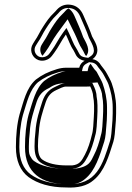

<svg xmlns="http://www.w3.org/2000/svg" viewBox="-20 -763 581 845"><path d="M328.7 -464.9H270C257.4 -464.9 244.3 -462.8 230.7 -458.7C193.7 -447.7 163.4 -432.8 137.6 -412.6C95.2 -375.2 84.2 -316.9 66.3 -260.5C54.7 -218.3 50 -166.1 50 -115.6C50 -55.8 69.1 -11 106 16.5C145.1 44.9 200.3 62 270.8 62C322.3 65.2 363.8 54.4 391.4 30.2C440 -8.8 459 -76.5 478.7 -138.5C484.6 -157.1 486.6 -187.5 488 -208.2L490 -233.5C490.7 -243.5 491 -253.7 491 -264.2V-290.5C491 -329.8 481.9 -366.9 471.6 -396.8C467.5 -408.9 456.8 -426.8 451.2 -437.7C444.4 -451 433.9 -463.5 424.6 -475.6L418.6 -484.4C410 -495.2 398.6 -501.1 386.7 -502.6C394.3 -507.6 400.4 -514.6 404.2 -522.8C418 -552.5 395.3 -582.7 385.4 -602.4C375 -633.6 359.9 -665.7 346.7 -696.2C335.9 -721.9 317.4 -738.1 291.8 -741.9C267.5 -745.6 246.3 -738.1 230.2 -720.3C227 -716.7 223.7 -712.3 217.8 -706.8C197.5 -688.1 183.3 -666.5 169.2 -644.5C154.5 -622.6 147.2 -603 133.3 -583.7L125.2 -570.5C109 -545.3 119.2 -516.3 140 -503.1C164 -487.7 195.6 -498.5 208.6 -517.3L218.3 -530.2C238.2 -556.9 250 -584 269.9 -611.2C281.2 -588.4 288.4 -563.9 303 -542.6C312.2 -528.5 313.7 -510.8 337.2 -500.2C342.4 -497.9 347.5 -496.5 352.5 -495.7C340.7 -489.2 331.9 -479.4 328.7 -464.9ZM394 -299.5V-272.5C394 -264.7 393.7 -257 393 -249.1C391.2 -222.9 390.7 -188.9 384.3 -169.5C377.4 -139.8 367.2 -107.2 353.5 -81.8C339.7 -56.4 331.4 -38.5 297.7 -35H273.2C227.9 -35 188.5 -43.8 165.2 -61.4C152.7 -71.3 147 -90.9 147 -119.5C147 -144.6 148.5 -156.8 151 -181.9C153.8 -232.7 168.2 -272.9 181.5 -314.2C190.9 -340.4 203.7 -355.4 228.2 -366.8C239.9 -372.2 257.9 -382 270 -382H362.9C368.2 -382 371.7 -382.1 377.1 -382.5C382.7 -370.8 390 -352.5 390 -338.5V-337.8C392.3 -326.3 394 -312.8 394 -299.5ZM368.2 -508.5 354.8 -510.5C327.7 -514.6 329.7 -529 315.5 -550.9C302.3 -570.1 295.5 -593.2 283.4 -617.8L272.5 -639.9L257.9 -620C236.6 -591.2 224.9 -564.2 206.3 -539.2L196.5 -526.1C187.2 -512.9 164.1 -505.5 148 -515.7C133.5 -525 126.5 -544.8 137.8 -562.5L145.7 -575.3C161.5 -597.4 168 -615.8 181.7 -636.3C196 -658.4 209.3 -678.5 227.9 -695.8C234.8 -702.1 238.9 -707.5 241.4 -710.3C254.2 -724.5 269.9 -730.1 289.6 -727.1C309.5 -724.1 323.6 -712.3 332.9 -690.4C346.4 -658.9 361.3 -627.1 371.6 -596.6C386.2 -567.4 408.2 -534.6 378.5 -515.2ZM372.2 -489.4 384.8 -487.8C393 -486.7 400.8 -482.4 406.5 -475.4L412.5 -466.8C422.3 -454.1 429.9 -446.2 437.9 -430.8C443.8 -419.3 454.2 -401.4 457.4 -392C467.4 -363 476 -327.5 476 -290.5V-264.2C476 -254 475.7 -244.1 475 -234.6L473 -209.4C471.6 -188.4 469.4 -158.7 464.4 -143.1C432.4 -41.9 406.8 55.4 271.2 47H270.8C202.7 47 150.7 30.5 114.9 4.4C82.8 -19.5 65 -59 65 -115.6C65 -165 69.9 -216.6 80.7 -256.2C99.4 -315.6 110.5 -368.2 147.2 -401.1C171.9 -420.3 199.5 -433.8 235 -444.3C247.4 -448.1 259.1 -449.9 270 -449.9H340.7L343.3 -461.6C345.6 -471.5 350.9 -477.7 359.7 -482.5ZM409 -299.5C409 -313.4 407.1 -328.3 405 -339.2C404.6 -358.7 396.6 -376.5 390.6 -389L386.2 -398.2L375.9 -397.5C370.9 -397.1 368.1 -397 362.9 -397H270C251.3 -397 232.8 -385.4 221.9 -380.4C194 -367.5 177.9 -348.4 167.3 -319.1C154 -277.6 139.1 -235.8 136 -183.1C133.4 -157 132 -145.4 132 -119.5C132 -86.2 138.9 -63.2 156 -49.5C184 -28.4 226.2 -20 273.2 -20H298.5C339.9 -24.4 353.2 -49.8 366.7 -74.7C381.2 -101.6 391.9 -136.3 398.7 -165.5C406.3 -189.4 406.2 -222.5 408 -247.9C408.7 -256 409 -264.3 409 -272.5ZM359 -516.3C381 -542.5 358.2 -575.7 345.9 -600C335.5 -630.9 320.5 -662.9 307.2 -693.9C300.2 -710.5 289.1 -721.8 280.9 -726.2C270.1 -719.8 266.4 -711.8 254.8 -701.2C236.1 -683.8 222.2 -663 208 -640.9C194 -619.9 186.9 -600.7 172.1 -580L164.1 -567C153.1 -549.9 156.6 -529.8 166.9 -517.4C167.7 -518.3 168.9 -519.7 170 -521.3L179.8 -534.3C198.9 -559.9 210.6 -586.9 231.4 -615.1L277.6 -678.1L309.3 -613.9C320.9 -590.3 328.1 -566.2 341.8 -546.2C349.4 -534.5 352.2 -523.5 359 -516.3ZM270.8 47H274C304.8 48.9 329.6 46.2 354.9 24.1C399 -11.3 419.3 -78.1 438.9 -140.3C444.5 -157.6 446.6 -187.9 448 -208.7L450 -234C450.7 -243.7 451 -253.8 451 -264.2V-290.5C451 -329 442.1 -365.4 431.9 -394.9C428.2 -405.8 417.7 -423.6 411.9 -434.8C407.7 -443.2 405.2 -448.4 400.2 -453C395.2 -457.5 390.5 -465.9 386 -471.6L380.1 -480.4C379.9 -480.5 379 -481.6 378.6 -482.1C374.3 -478 370.4 -471.9 368.5 -463.6L365.5 -449.9H270C269.8 -449.9 265.1 -449.8 255.6 -447C224.3 -437.7 197.9 -425 174.1 -406.5C136.6 -372.9 124.1 -316 106 -258.8C94.8 -217.8 90 -165.6 90 -115.6C90 -2 164 47 270.8 47ZM434 -299.5V-272.5C434 -264.5 433.7 -256.6 433 -248.6C431.2 -222.8 431 -189.1 424.1 -168C417.2 -138.4 406.8 -105 392.7 -78.9C381 -57.3 376.5 -27.7 308.5 -20.6L303.2 -20H273.2C212.8 -20 159 -32.4 129.2 -54.8C121.5 -60.9 118.5 -65.9 112.1 -77.6C106.6 -87.8 107 -102.4 107 -119.5C107 -144.9 108.4 -156.9 111 -182.3C113.9 -233.8 128.6 -274.7 141.8 -316.1C151.6 -343.2 165.3 -361.5 197.1 -376.2C202.3 -378.6 220.6 -397 270 -397H362.9C367.1 -397 365.8 -397 369 -397.2L409.2 -400.3L416.4 -385.1C422.3 -372.8 430 -354.6 430 -338.3C432.2 -327.1 434 -313 434 -299.5Z"/></svg>

Font: HoneyBee
Style: Blur
Weight: 700
Foundry: Cannot Into Space Fonts
Version: Version 0.89